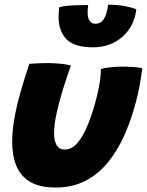

<svg xmlns="http://www.w3.org/2000/svg" viewBox="-20 -786 640 836"><path d="M419.5 -485.5Q435 -490.5 462.2 -493.2Q489.5 -496 514.5 -496Q535 -496 559.8 -494.2Q584.5 -492.5 599.5 -489.5Q595 -452 588 -414Q581 -376 571 -339Q551 -263 521 -196Q491 -129 449.2 -78.2Q407.5 -27.5 351.5 1.5Q295.5 30.5 222.5 30.5Q153.5 30.5 111.8 6Q70 -18.5 51.5 -63.2Q33 -108 33 -168.5Q33 -217.5 43.2 -273.8Q53.5 -330 70.8 -389.8Q88 -449.5 107.5 -508Q123 -509.5 146.8 -510.5Q170.5 -511.5 190 -511.5Q218.5 -511 246.2 -508.2Q274 -505.5 289 -500.5Q271 -452 254.2 -397.5Q237.5 -343 226.5 -293Q215.5 -243 215.5 -205.5Q215.5 -172.5 226.8 -153.8Q238 -135 262.5 -135Q292.5 -135 316.5 -162.8Q340.5 -190.5 359.5 -235.8Q378.5 -281 393 -332.5Q405 -375.5 412 -414Q419 -452.5 419.5 -485.5ZM573.5 -745.5Q568 -696.5 542.5 -659.2Q517 -622 476.5 -601Q436 -580 383.5 -580Q304.5 -580 269.8 -615Q235 -650 235 -714Q235 -723.5 236 -733.8Q237 -744 238 -754.5Q252 -759 275.5 -761Q299 -763 323.5 -763.5Q348 -764 364 -764Q363 -756 362.2 -748.5Q361.5 -741 361.5 -734.5Q361.5 -705 371 -693.8Q380.5 -682.5 395.5 -682.5Q409 -682.5 420 -690Q431 -697.5 438.8 -715.8Q446.5 -734 450.5 -765.5Q492 -765.5 524.8 -759.2Q557.5 -753 573.5 -745.5Z"/></svg>

Font: Grandstander Thin ExtraBold
Style: Italic
Weight: 800
Italic angle: -15°
Version: Version 1.200